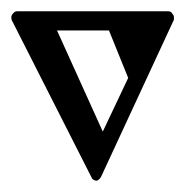

<svg xmlns="http://www.w3.org/2000/svg" viewBox="-20 80 328 340"><path d="M151 400Q153 400 156 397Q158 395 159 393L287 117Q288 116 288 114Q288 113 288 111Q288 107 285 104Q283 100 278 100H10Q6 100 3 104Q0 107 0 111Q0 115 2 118L142 394Q143 397 145 398Q148 400 151 400ZM207 218 162 313 81 134H173Z"/></svg>

Font: Bravura Text
Style: Regular
Weight: 400
Designer: Daniel Spreadbury et al.
Foundry: Steinberg Media Technologies GmbH
Version: Version 1.393